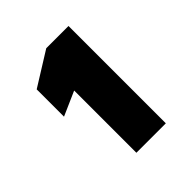

<svg xmlns="http://www.w3.org/2000/svg" viewBox="-93 -709 348 348"><g transform="rotate(-45 81.0 -535.0)"><path d="M135.5 -410.5H60V-570L13.5 -549.5V-619.5L78.5 -660H135.5Z"/></g></svg>

Font: Lucymar Sans ExtraBold
Style: Regular
Weight: 800
Foundry: The League of Moveable Type (original font) / Main changes by Cristiano Sobral with portions from Mirco Monsees
Version: Version 2.001;August 30, 2020;FontCreator 13.0.0.2681 64-bit